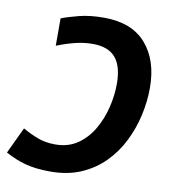

<svg xmlns="http://www.w3.org/2000/svg" viewBox="-86 -795 781 877"><g transform="rotate(10 304.0 -356.5)"><path d="M326.2 -723.6Q455.6 -723.6 521.7 -647.7Q587.9 -571.8 587.9 -443.8Q587.9 -380.9 573.5 -316.4Q559.1 -252 529.8 -193.1Q500.5 -134.3 455.1 -88.4Q409.7 -42.5 347.7 -15.6Q285.6 11.2 206.1 11.2Q138.2 11.2 90.8 -1.5Q43.5 -14.2 -3.9 -40L53.7 -162.1Q88.4 -142.1 124.8 -128.4Q161.1 -114.7 206.1 -114.7Q266.6 -114.7 310.1 -144.8Q353.5 -174.8 381.3 -222.9Q409.2 -271 422.6 -327.1Q436 -383.3 436 -436Q436 -517.1 402.3 -556.9Q368.7 -596.7 295.9 -596.7Q255.4 -596.7 213.9 -586.2Q172.4 -575.7 130.9 -559.1V-686Q160.6 -697.8 210.7 -710.7Q260.7 -723.6 326.2 -723.6Z"/></g></svg>

Font: Open Sans
Style: Bold Italic
Weight: 700
Italic angle: -12°
Designer: Monotype Design Team
Foundry: Monotype Imaging Inc.
Version: Version 3.003; ttfautohint (v1.8.4)